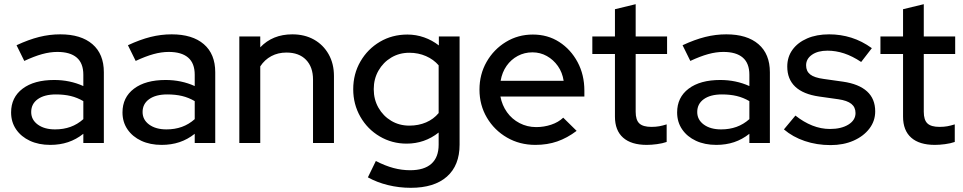

<svg xmlns="http://www.w3.org/2000/svg" viewBox="-20 -683 4597 917"><path d="M220 9Q165 9 123 -10.5Q81 -30 57 -65Q33 -100 33 -146Q33 -218 88 -259.5Q143 -301 239 -301Q314 -301 378 -272V-326Q378 -381 346.5 -408Q315 -435 254 -435Q219 -435 181 -424.5Q143 -414 96 -392L59 -467Q117 -494 167 -506.5Q217 -519 268 -519Q367 -519 421.5 -472Q476 -425 476 -338V0H378V-44Q344 -17 305 -4Q266 9 220 9ZM129 -148Q129 -111 160.5 -88Q192 -65 243 -65Q283 -65 316.5 -77Q350 -89 378 -114V-200Q349 -217 317.5 -224.5Q286 -232 247 -232Q192 -232 160.5 -209.5Q129 -187 129 -148Z M752 9Q697 9 655 -10.5Q613 -30 589 -65Q565 -100 565 -146Q565 -218 620 -259.5Q675 -301 771 -301Q846 -301 910 -272V-326Q910 -381 878.5 -408Q847 -435 786 -435Q751 -435 713 -424.5Q675 -414 628 -392L591 -467Q649 -494 699 -506.5Q749 -519 800 -519Q899 -519 953.5 -472Q1008 -425 1008 -338V0H910V-44Q876 -17 837 -4Q798 9 752 9ZM661 -148Q661 -111 692.5 -88Q724 -65 775 -65Q815 -65 848.5 -77Q882 -89 910 -114V-200Q881 -217 849.5 -224.5Q818 -232 779 -232Q724 -232 692.5 -209.5Q661 -187 661 -148Z M1123 0V-509H1223V-457Q1282 -519 1376 -519Q1435 -519 1479.5 -494Q1524 -469 1549.5 -424Q1575 -379 1575 -320V0H1475V-303Q1475 -363 1441.5 -397.5Q1408 -432 1348 -432Q1308 -432 1276 -415Q1244 -398 1223 -366V0Z M1942 214Q1886 214 1833 201Q1780 188 1737 164L1775 86Q1820 109 1859.5 119.5Q1899 130 1939 130Q2006 130 2040.5 99Q2075 68 2075 8V-50Q2008 3 1922 3Q1852 3 1793.5 -31.5Q1735 -66 1701 -125.5Q1667 -185 1667 -257Q1667 -330 1701.5 -389.5Q1736 -449 1794.5 -483.5Q1853 -518 1926 -518Q1967 -518 2005.5 -504.5Q2044 -491 2076 -466V-509H2175V8Q2175 107 2114.5 160.5Q2054 214 1942 214ZM1935 -83Q1979 -83 2015 -98.5Q2051 -114 2075 -143V-371Q2051 -399 2014.5 -415Q1978 -431 1935 -431Q1887 -431 1848.5 -408Q1810 -385 1787.5 -345.5Q1765 -306 1765 -257Q1765 -208 1787.5 -168.5Q1810 -129 1848.5 -106Q1887 -83 1935 -83Z M2537 9Q2462 9 2401.5 -26Q2341 -61 2305.5 -121Q2270 -181 2270 -255Q2270 -328 2304 -387.5Q2338 -447 2396 -482.5Q2454 -518 2525 -518Q2596 -518 2651 -482.5Q2706 -447 2738.5 -386.5Q2771 -326 2771 -250V-222H2370Q2378 -180 2401.5 -147Q2425 -114 2461.5 -95Q2498 -76 2541 -76Q2578 -76 2612.5 -87.5Q2647 -99 2670 -121L2734 -58Q2689 -24 2641.5 -7.5Q2594 9 2537 9ZM2371 -297H2672Q2666 -337 2644.5 -367.5Q2623 -398 2591.5 -415.5Q2560 -433 2523 -433Q2485 -433 2453 -416Q2421 -399 2399.5 -368.5Q2378 -338 2371 -297Z M3069 9Q2995 9 2956 -25.5Q2917 -60 2917 -126V-425H2809V-509H2917V-639L3016 -663V-509H3166V-425H3016V-149Q3016 -110 3033.5 -93.5Q3051 -77 3091 -77Q3112 -77 3128.5 -80Q3145 -83 3164 -89V-5Q3144 2 3117.5 5.5Q3091 9 3069 9Z M3401 9Q3346 9 3304 -10.5Q3262 -30 3238 -65Q3214 -100 3214 -146Q3214 -218 3269 -259.5Q3324 -301 3420 -301Q3495 -301 3559 -272V-326Q3559 -381 3527.5 -408Q3496 -435 3435 -435Q3400 -435 3362 -424.5Q3324 -414 3277 -392L3240 -467Q3298 -494 3348 -506.5Q3398 -519 3449 -519Q3548 -519 3602.5 -472Q3657 -425 3657 -338V0H3559V-44Q3525 -17 3486 -4Q3447 9 3401 9ZM3310 -148Q3310 -111 3341.5 -88Q3373 -65 3424 -65Q3464 -65 3497.5 -77Q3531 -89 3559 -114V-200Q3530 -217 3498.5 -224.5Q3467 -232 3428 -232Q3373 -232 3341.5 -209.5Q3310 -187 3310 -148Z M3947 10Q3881 10 3823.5 -9.5Q3766 -29 3724 -65L3779 -131Q3818 -100 3859.5 -83.5Q3901 -67 3944 -67Q3998 -67 4032 -88Q4066 -109 4066 -143Q4066 -171 4046 -187Q4026 -203 3984 -209L3892 -222Q3816 -233 3778 -269Q3740 -305 3740 -365Q3740 -411 3765 -445.5Q3790 -480 3835 -499.5Q3880 -519 3940 -519Q3995 -519 4046 -503Q4097 -487 4144 -453L4093 -387Q4051 -415 4011.5 -428Q3972 -441 3932 -441Q3886 -441 3858 -421.5Q3830 -402 3830 -371Q3830 -343 3849.5 -327.5Q3869 -312 3914 -306L4006 -293Q4082 -282 4121 -246.5Q4160 -211 4160 -151Q4160 -105 4132 -68.5Q4104 -32 4056 -11Q4008 10 3947 10Z M4445 9Q4371 9 4332 -25.5Q4293 -60 4293 -126V-425H4185V-509H4293V-639L4392 -663V-509H4542V-425H4392V-149Q4392 -110 4409.5 -93.5Q4427 -77 4467 -77Q4488 -77 4504.5 -80Q4521 -83 4540 -89V-5Q4520 2 4493.5 5.5Q4467 9 4445 9Z"/></svg>

Font: Red Hat Display Medium
Style: Regular
Weight: 500
Designer: Pentagram, MCKL
Foundry: Pentagram, MCKL
Version: Version 1.023